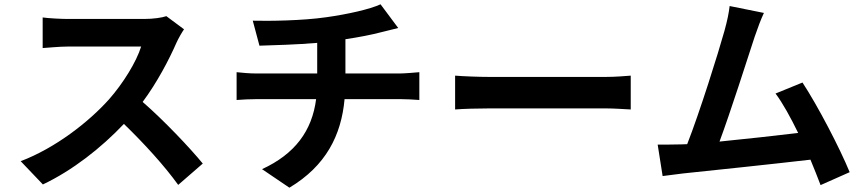

<svg xmlns="http://www.w3.org/2000/svg" viewBox="-20 -814 4010 891"><path d="M752 -739C732 -732 692 -726 648 -726H296C266 -726 205 -729 178 -733V-591C199 -592 254 -598 296 -598H635C613 -527 552 -428 486 -353C392 -248 237 -127 76 -66L179 42C316 -23 449 -127 555 -239C649 -148 742 -46 807 44L921 -55C862 -127 741 -255 642 -341C709 -431 765 -538 799 -616C808 -636 826 -667 834 -678Z M1583 -473V-632C1643 -641 1702 -652 1751 -665C1768 -669 1794 -676 1828 -684L1746 -794C1696 -771 1594 -748 1494 -734C1384 -718 1229 -716 1153 -718L1184 -602C1251 -604 1356 -607 1452 -615V-473H1170C1139 -473 1105 -476 1078 -479V-350C1104 -352 1141 -354 1172 -354H1447C1428 -206 1348 -99 1196 -29L1323 57C1492 -44 1564 -186 1579 -354H1838C1865 -354 1899 -352 1926 -350V-479C1904 -477 1856 -473 1835 -473Z M2092 -306C2129 -309 2196 -311 2253 -311H2790C2832 -311 2883 -307 2907 -306V-463C2881 -461 2836 -457 2790 -457H2253C2201 -457 2128 -460 2092 -463Z M3923 -15C3877 -127 3775 -323 3704 -431L3579 -380C3612 -336 3649 -269 3684 -197C3583 -185 3441 -169 3319 -157C3369 -291 3450 -545 3482 -643C3497 -687 3511 -724 3525 -754L3366 -786C3362 -753 3356 -722 3342 -671C3313 -567 3227 -293 3169 -145L3142 -144C3109 -143 3066 -143 3032 -143L3055 3C3087 -1 3124 -6 3149 -9C3275 -22 3578 -54 3741 -73C3759 -30 3775 11 3788 45Z"/></svg>

Font: Source Han Sans Old Style Bold
Style: Regular
Weight: 700
Designer: Ryoko NISHIZUKA (kana & ideographs); Paul D. Hunt (Latin, Greek & Cyrillic); Wenlong ZHANG (bopomofo); Sandoll Communica
Foundry: Adobe Systems Incorporated
Version: Version 1.004;PS 1.004;hotconv 1.0.81;makeotf.lib2.5.63406